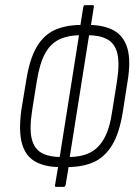

<svg xmlns="http://www.w3.org/2000/svg" viewBox="-20 -715 530 747"><path d="M214 -65Q155 -65 117 -86.5Q79 -108 65.5 -156.5Q52 -205 63 -287L82 -402Q95 -485 122.5 -532Q150 -579 193.5 -598.5Q237 -618 297 -618H323Q383 -618 422 -597Q461 -576 475.5 -527.5Q490 -479 476 -396L458 -281Q445 -198 416.5 -151Q388 -104 345 -84.5Q302 -65 241 -65ZM219 -104H246Q294 -104 328 -120Q362 -136 384.5 -175Q407 -214 417 -285L435 -398Q446 -468 436.5 -507Q427 -546 397.5 -562Q368 -578 321 -578H293Q246 -578 211.5 -562Q177 -546 155.5 -507Q134 -468 123 -398L105 -285Q94 -214 103.5 -175Q113 -136 142 -120Q171 -104 219 -104ZM199 12Q192 12 194 6L206 -66L208 -77L291 -601L292 -612L304 -688Q306 -695 311 -695H340Q347 -695 345 -688L333 -611L330 -600L247 -77V-66L235 6Q233 12 228 12Z"/></svg>

Font: Sofia Sans Extra Condensed Light
Style: Italic
Weight: 300
Italic angle: -9°
Version: Version 4.100